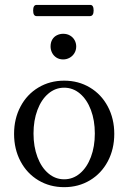

<svg xmlns="http://www.w3.org/2000/svg" viewBox="-20 -755 525 786"><path d="M37.6 -207Q37.6 -269 64 -318.8Q90.3 -368.7 137.2 -396.7Q184.1 -424.8 242.7 -424.8Q301.3 -424.8 348.1 -396.7Q395 -368.7 421.4 -318.8Q447.8 -269 447.8 -207Q447.8 -144.5 421.4 -94.7Q395 -44.9 348.1 -16.8Q301.3 11.2 242.7 11.2Q184.1 11.2 137.2 -16.8Q90.3 -44.9 64 -94.7Q37.6 -144.5 37.6 -207ZM368.2 -208.5Q368.2 -262.2 352.1 -304.9Q335.9 -347.7 307.4 -371.8Q278.8 -396 242.7 -396Q206.5 -396 178 -371.8Q149.4 -347.7 133.3 -304.9Q117.2 -262.2 117.2 -208.5Q117.2 -154.8 133.3 -112.1Q149.4 -69.3 178 -45.2Q206.5 -21 242.7 -21Q278.8 -21 307.4 -45.2Q335.9 -69.3 352.1 -112.1Q368.2 -154.8 368.2 -208.5ZM187 -564.9Q187 -581.5 194.1 -593.3Q201.2 -605 213.1 -610.8Q225.1 -616.7 238.8 -616.7Q254.4 -616.7 266.6 -609.6Q278.8 -602.5 285.4 -590.6Q292 -578.6 292 -564.9Q292 -549.3 284.4 -537.1Q276.9 -524.9 264.6 -518.3Q252.4 -511.7 238.8 -511.7Q222.7 -511.7 210.9 -519.3Q199.2 -526.9 193.1 -539.1Q187 -551.3 187 -564.9ZM115.7 -711.9Q115.7 -734.9 129.9 -734.9H349.6Q363.3 -734.9 363.3 -711.9Q363.3 -689 347.7 -689H129.9Q115.7 -689 115.7 -711.9Z"/></svg>

Font: Junicode Two Beta VF
Style: Regular
Weight: 400
Designer: Peter S. Baker
Foundry: Briery Creek Software
Version: Version 1.031 beta; ttfautohint (v1.8.1.43-b0c9)